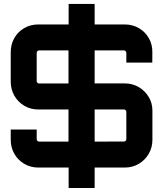

<svg xmlns="http://www.w3.org/2000/svg" viewBox="-20 -843 828 966"><path d="M325.3 103V0H173.3Q133.4 0 101.8 -18.8Q70.1 -37.5 52.1 -69.3Q34 -101.1 34 -139.3V-191.4H164.6V-142.7Q164.6 -137.8 168.2 -134.2Q171.8 -130.6 176.7 -130.6H324.6V-292.1H173.3Q134.1 -292.1 102.5 -310.7Q70.8 -329.3 52.4 -361.1Q34 -392.9 34 -432.8V-580.7Q34 -619.9 52.1 -651.5Q70.1 -683.2 101.8 -701.6Q133.4 -720 173.3 -720H325.3V-823.3H456.2V-720H606.9Q646.8 -720 678.6 -701.6Q710.4 -683.2 728.6 -651.5Q746.8 -619.9 746.5 -580.7L746.2 -527.9H615.6V-576.9Q615.6 -581.9 612 -585.6Q608.4 -589.4 603.5 -589.4H456.2V-423.4H606.9Q646.8 -423.4 678.6 -404.5Q710.4 -385.5 728.6 -354.6Q746.8 -323.6 746.8 -287.2V-139.3Q746.8 -101.1 728.4 -69.3Q710 -37.5 678.4 -18.8Q646.7 0 607.5 0H456.2V103ZM176.7 -423.1H324.6V-589.4H176.7Q171.8 -589.4 168.2 -585.8Q164.6 -582.2 164.6 -577.3V-434.9Q164.6 -429.9 168.2 -426.5Q171.8 -423.1 176.7 -423.1ZM456.2 -130.6 603.8 -130.9Q608.4 -130.9 612 -134.5Q615.6 -138.1 615.6 -143.1V-280.3Q615.6 -285.3 611.9 -288.9Q608.1 -292.4 603.5 -292.4H456.2Z"/></svg>

Font: Orbitron
Style: Regular
Weight: 400
Designer: Matt McInerney
Foundry: The League of Moveable Type
Version: Version 2.001